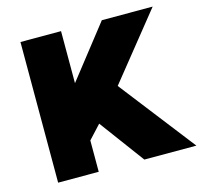

<svg xmlns="http://www.w3.org/2000/svg" viewBox="-102 -811 968 923"><g transform="rotate(-15 382.0 -350.0)"><path d="M76.5 0V-700H278.5V-441L481.5 -700H734.5L473.5 -375L764.5 0H505.5L340.5 -223L278.5 -156V0Z"/></g></svg>

Font: Geologica Roman Black
Style: Regular
Weight: 900
Designer: Sindre Bremnes, Frode Helland
Foundry: Monokrom Skriftforlag AS
Version: Version 1.010;gftools[0.9.28]